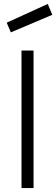

<svg xmlns="http://www.w3.org/2000/svg" viewBox="-20 -953 285 973"><path d="M89 0V-697H150V0ZM14 -838 222 -933 245 -878 35 -789Z"/></svg>

Font: TitilliumText22L Lt
Style: Thin
Weight: 300
Designer: Campivisivi
Foundry: Campivisivi
Version: 1.000